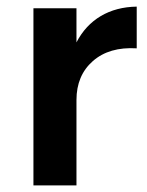

<svg xmlns="http://www.w3.org/2000/svg" viewBox="-20 -560 443 580"><path d="M393 -540V-414Q310 -419 260.5 -375.5Q211 -332 211 -258V0H81V-535H211V-432Q238 -484 284.5 -511.5Q331 -539 393 -540Z"/></svg>

Font: Gontserrat Medium
Style: Regular
Weight: 500
Designer: Julieta Ulanovsky
Foundry: Julieta Ulanovsky
Version: Version 6.001